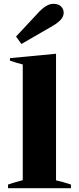

<svg xmlns="http://www.w3.org/2000/svg" viewBox="-20 -984 413 1004"><path d="M64 -793 188 -926Q226 -964 259 -964Q286 -964 299.5 -950Q313 -936 313 -918Q313 -899 299.5 -883Q286 -867 258 -850L92 -754ZM22 -19Q41 -26 99 -42V-647Q69 -654 32 -667V-680L273 -703V-41Q303 -35 351 -19V0H22Z"/></svg>

Font: Trirong ExtraBold
Style: Regular
Weight: 800
Designer: Katatrad Team
Foundry: CadsonDemak
Version: Version 1.001